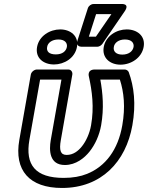

<svg xmlns="http://www.w3.org/2000/svg" viewBox="-20 -898 734 953"><path d="M296 -15C156 -15 104 -79 126 -204L179 -503H285L232 -203C223 -151 225 -79 302 -79C357 -79 399 -114 424 -145C452 -180 473 -226 482 -276C497 -361 490 -436 478 -503H575C595 -441 603 -367 587 -276C566 -155 504 -72 412 -35C380 -22 341 -15 296 -15ZM637 -276C656 -382 645 -469 619 -540C616 -547 608 -553 599 -553H451C411 -553 421 -519 421 -519C437 -446 448 -366 432 -276C425 -236 407 -197 387 -172C368 -148 343 -129 311 -129C280 -129 273 -152 282 -203L339 -528C341 -539 334 -553 319 -553H163C152 -553 136 -543 133 -528L76 -204C49 -52 126 35 288 35C483 35 605 -95 637 -276ZM457 -828H533L456 -716H421ZM444 -878C432 -878 420 -869 416 -857L364 -695C357 -672 374 -666 384 -666H463C472 -666 482 -672 488 -680L599 -842C626 -882 583 -878 583 -878ZM257 -628C222 -628 210 -644 214 -665C217 -685 237 -702 270 -702C302 -702 315 -685 312 -665C308 -644 290 -628 257 -628ZM248 -578C299 -578 352 -610 362 -665C372 -719 330 -752 279 -752C228 -752 174 -720 164 -665C154 -609 197 -578 248 -578ZM587 -627C555 -627 541 -644 545 -665C548 -685 568 -702 600 -702C633 -702 646 -685 643 -665C639 -644 620 -627 587 -627ZM578 -577C630 -577 683 -610 693 -665C703 -720 660 -752 609 -752C559 -752 505 -720 495 -665C485 -610 527 -577 578 -577Z"/></svg>

Font: Asimov
Style: WidOuIt
Weight: 500
Designer: Google
Version: Version 2.000980; 2014